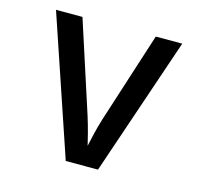

<svg xmlns="http://www.w3.org/2000/svg" viewBox="-85 -643 771 736"><g transform="rotate(15 300.0 -275.0)"><path d="M236 0 50 -550H155L272 -189Q282 -157 290 -126.5Q298 -96 302 -78Q306 -96 313 -126.5Q320 -157 330 -189L446 -550H551L364 0Z"/></g></svg>

Font: JetBrains Mono NL Medium
Style: Regular
Weight: 500
Monospace: yes
Designer: Philipp Nurullin, Konstantin Bulenkov
Foundry: JetBrains
Version: Version 2.305; ttfautohint (v1.8.4.7-5d5b)